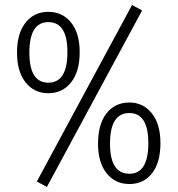

<svg xmlns="http://www.w3.org/2000/svg" viewBox="-20 -723 709 766"><path d="M506.8 -703.1 546.9 -681.2 167 22.9 127 1ZM172.9 -675.8Q229 -675.8 263.4 -633.3Q297.9 -590.8 297.9 -515.1Q297.9 -438 263.7 -394.5Q229.5 -351.1 172.9 -351.1Q116.7 -351.1 82.3 -394Q47.9 -437 47.9 -513.2Q47.9 -589.8 82 -632.8Q116.2 -675.8 172.9 -675.8ZM172.9 -634.8Q97.2 -634.8 97.2 -513.2Q97.2 -393.1 172.9 -393.1Q249 -393.1 249 -515.1Q249 -634.8 172.9 -634.8ZM496.1 -314Q551.3 -314 585.7 -271Q620.1 -228 620.1 -151.9Q620.1 -74.7 586.7 -31.7Q553.2 11.2 496.1 11.2Q439.9 11.2 405.5 -31.5Q371.1 -74.2 371.1 -149.9Q371.1 -227.5 405 -270.8Q439 -314 496.1 -314ZM496.1 -272Q418.9 -272 418.9 -149.9Q418.9 -29.8 496.1 -29.8Q571.8 -29.8 571.8 -151.9Q571.8 -272 496.1 -272Z"/></svg>

Font: Fira Sans Compressed Light
Style: Regular
Weight: 300
Width: 1
Designer: Carrois Corporate & Edenspiekermann AG
Foundry: Carrois Corporate GbR & Edenspiekermann AG
Version: Version 4.203;PS 004.203;hotconv 1.0.88;makeotf.lib2.5.64775